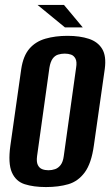

<svg xmlns="http://www.w3.org/2000/svg" viewBox="-20 -745 448 777"><path d="M166 12Q116 12 80 0.5Q44 -11 28 -47.5Q12 -84 22 -156L66 -466Q74 -519 99 -548Q124 -577 164 -588.5Q204 -600 253 -600Q303 -600 339.5 -588Q376 -576 393.5 -547Q411 -518 404 -466L360 -157Q350 -84 323 -47.5Q296 -11 256.5 0.5Q217 12 166 12ZM176 -56Q190 -56 203 -60.5Q216 -65 225.5 -77.5Q235 -90 238 -113L288 -471Q292 -495 285.5 -507.5Q279 -520 267.5 -524Q256 -528 242 -528Q228 -528 215 -524Q202 -520 193 -507.5Q184 -495 180 -471L130 -113Q127 -90 133 -77.5Q139 -65 150.5 -60.5Q162 -56 176 -56ZM243 -634 132 -725H239L315 -634Z"/></svg>

Font: Alumni Sans
Style: Bold Italic
Weight: 700
Italic angle: -8°
Designer: Robert E. Leuschke
Foundry: Robert E. Leuschke
Version: Version 1.016